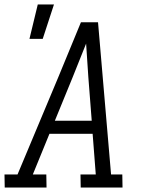

<svg xmlns="http://www.w3.org/2000/svg" viewBox="-33 -834 653 854"><path d="M-12 0 -13 -58H45L226 -490L327 -735H403L461 -58H511L512 0H326L325 -58H393L379 -239H187L113 -58H173L174 0ZM211 -297H375L360 -490Q357 -527 355 -565Q353 -603 350 -640Q335 -603 320 -565Q305 -527 290 -490ZM98 -661 135 -814H207L157 -661Z"/></svg>

Font: Iosevka Etoile Light
Style: Italic
Weight: 300
Italic angle: -9°
Designer: Belleve Invis
Foundry: Belleve Invis
Version: Version 22.1.2; ttfautohint (v1.8.4)